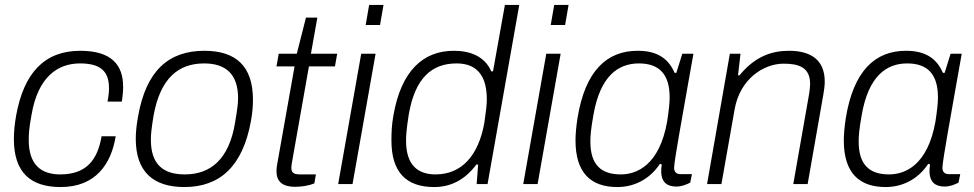

<svg xmlns="http://www.w3.org/2000/svg" viewBox="-20 -743 3931 775"><path d="M225 12C366 12 429 -81 447 -193H390C374 -98 329 -39 223 -39C144 -39 96 -80 96 -178C96 -200 97 -224 107 -278C133 -434 214 -487 303 -487C385 -487 420 -456 420 -387C420 -371 418 -353 414 -333H472C475 -354 477 -375 477 -393C477 -481 430 -538 304 -538C159 -538 76 -448 45 -276C39 -242 36 -211 36 -182C36 -47 103 12 225 12Z M724 12C867 12 960 -71 993 -255C999 -287 1001 -315 1001 -341C1001 -476 932 -538 805 -538C661 -538 569 -458 537 -271C531 -238 528 -209 528 -183C528 -50 598 12 724 12ZM726 -39C638 -39 589 -80 589 -179C589 -199 591 -223 600 -277C627 -426 699 -487 804 -487C890 -487 941 -445 941 -347C941 -326 938 -302 929 -249C905 -100 830 -39 726 -39Z M1172 11C1195 11 1226 7 1249 -3L1255 -39H1191C1164 -39 1156 -47 1156 -67C1156 -74 1158 -85 1160 -96L1227 -475H1332L1341 -526H1235L1261 -672H1215L1178 -526H1105L1096 -475H1169L1099 -81C1097 -71 1096 -61 1096 -53C1096 -14 1115 11 1172 11Z M1456 -642H1514L1528 -723H1470ZM1345 0H1403L1496 -526H1438Z M1733 12C1799 12 1857 -17 1903 -79H1910L1904 0H1948L2076 -723H2018L1970 -455H1963C1936 -517 1876 -538 1812 -538C1687 -538 1599 -456 1568 -277C1561 -239 1560 -206 1560 -176C1560 -46 1621 12 1733 12ZM1738 -39C1666 -39 1619 -77 1619 -175C1619 -197 1621 -224 1630 -281C1655 -427 1722 -487 1823 -487C1879 -487 1945 -464 1945 -343C1945 -320 1942 -295 1935 -247C1911 -113 1842 -39 1738 -39Z M2203 -642H2261L2275 -723H2217ZM2092 0H2150L2243 -526H2185Z M2472 12C2537 12 2601 -17 2644 -82L2651 -79C2649 -67 2649 -56 2649 -46C2651 -10 2670 10 2710 10C2733 10 2753 1 2766 -6L2773 -40H2728C2710 -40 2701 -49 2701 -66C2701 -94 2742 -314 2758 -408L2779 -526H2734L2710 -449H2703C2676 -511 2628 -538 2554 -538C2429 -538 2342 -457 2311 -266C2306 -233 2303 -202 2303 -176C2303 -45 2365 12 2472 12ZM2486 -39C2405 -39 2363 -79 2363 -172C2363 -194 2365 -221 2375 -277C2402 -436 2475 -487 2559 -487C2645 -487 2683 -439 2683 -350C2683 -327 2680 -300 2673 -253C2642 -76 2550 -39 2486 -39Z M2834 0H2892L2945 -300C2966 -424 3062 -486 3143 -486C3205 -486 3250 -471 3250 -404C3250 -393 3248 -379 3246 -364L3182 0H3240L3304 -365C3307 -382 3309 -399 3309 -414C3309 -504 3249 -538 3165 -538C3097 -538 3029 -517 2965 -439H2959L2969 -526H2926Z M3555 12C3620 12 3684 -17 3727 -82L3734 -79C3732 -67 3732 -56 3732 -46C3734 -10 3753 10 3793 10C3816 10 3836 1 3849 -6L3856 -40H3811C3793 -40 3784 -49 3784 -66C3784 -94 3825 -314 3841 -408L3862 -526H3817L3793 -449H3786C3759 -511 3711 -538 3637 -538C3512 -538 3425 -457 3394 -266C3389 -233 3386 -202 3386 -176C3386 -45 3448 12 3555 12ZM3569 -39C3488 -39 3446 -79 3446 -172C3446 -194 3448 -221 3458 -277C3485 -436 3558 -487 3642 -487C3728 -487 3766 -439 3766 -350C3766 -327 3763 -300 3756 -253C3725 -76 3633 -39 3569 -39Z"/></svg>

Font: Archivo ExtraLight
Style: Italic
Weight: 200
Italic angle: -10°
Designer: Hector Gatti
Foundry: Omnibus-Type
Version: Version 2.001